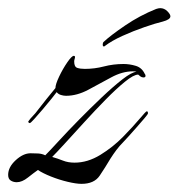

<svg xmlns="http://www.w3.org/2000/svg" viewBox="-32 -434 438 471"><path d="M168 17Q155 17 134 12Q113 7 93 -1Q73 -9 61 -17Q51 -10 36.5 1.5Q22 13 9 13Q1 13 -5.5 9Q-12 5 -12 -5Q-12 -24 6.5 -41Q25 -58 43 -58Q52 -58 61.5 -57.5Q71 -57 79 -53Q90 -64 112 -88Q134 -112 162 -140.5Q190 -169 218 -195.5Q246 -222 268.5 -239.5Q291 -257 303 -258Q300 -259 294 -259Q268 -259 240.5 -244Q213 -229 185 -214Q157 -199 130 -199Q124 -199 117.5 -201Q111 -203 107 -208Q104 -204 94.5 -192Q85 -180 73 -166Q61 -152 52 -142Q43 -132 41 -132Q39 -132 37 -135Q38 -136 38 -136.5Q38 -137 38 -137Q43 -144 49 -150Q55 -156 60 -163Q71 -177 82 -191Q93 -205 104 -218Q104 -227 113 -246Q122 -265 133 -281Q144 -297 149 -297Q152 -297 152 -294Q152 -292 151 -289Q150 -286 150 -283Q150 -270 157.5 -267.5Q165 -265 176 -265Q200 -265 223 -271Q246 -277 271 -277Q286 -277 301 -272.5Q316 -268 323 -253Q325 -251 325 -248Q325 -244 320 -244Q316 -244 312.5 -246.5Q309 -249 307 -251Q296 -251 274.5 -233.5Q253 -216 227 -189.5Q201 -163 175 -134.5Q149 -106 128 -83Q107 -60 96 -49Q110 -45 122.5 -40Q135 -35 151 -35Q183 -35 214 -54Q245 -73 269.5 -98Q294 -123 310 -142Q326 -161 328 -161Q331 -161 331 -156Q331 -154 322.5 -144Q314 -134 303 -121.5Q292 -109 282.5 -98.5Q273 -88 270 -85Q261 -76 253.5 -66Q246 -56 239 -45Q226 -23 212.5 -3Q199 17 168 17ZM223 -320Q220 -320 220 -324.5Q220 -329 222 -331Q239 -347 275 -371.5Q311 -396 351 -412Q357 -414 361 -414Q371 -414 378.5 -406.5Q386 -399 386 -394Q386 -386 367 -381Q350 -377 322.5 -367.5Q295 -358 268.5 -346Q242 -334 225 -321Q224 -320 223.5 -320Q223 -320 223 -320Z"/></svg>

Font: Caramel
Style: Regular
Weight: 400
Designer: Robert E. Leuschke
Foundry: Robert E. Leuschke
Version: Version 1.010